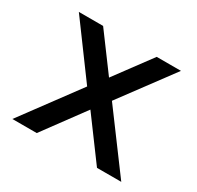

<svg xmlns="http://www.w3.org/2000/svg" viewBox="-118 -652 808 788"><g transform="rotate(30 285.5 -258.5)"><path d="M27.5 0 226.5 -269 44 -517H159L286 -345.5L413 -517H528L344 -269L543.5 0H428.5L285.5 -193.5L143 0Z"/></g></svg>

Font: Public Sans Thin Medium
Style: Regular
Weight: 500
Version: Version 2.001